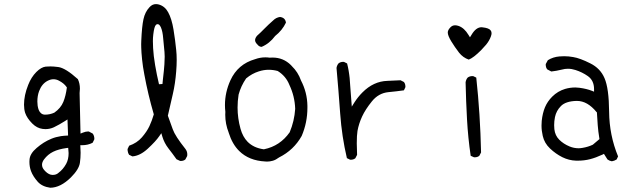

<svg xmlns="http://www.w3.org/2000/svg" viewBox="-20 -780 3040 921"><path d="M195.8 -230Q183.1 -230 174.8 -238.8Q164.1 -249 160.6 -272.9Q159.2 -283.7 159.2 -293Q159.2 -320.3 167.5 -342.8Q180.7 -377.9 208 -392.1Q222.7 -399.9 236.3 -399.9Q250 -399.9 262.7 -393.1Q287.1 -380.4 298.8 -363.3L300.8 -360.4Q295.4 -319.3 283.7 -291Q271.5 -261.2 240.7 -239.7Q219.7 -230 195.8 -230ZM259.3 -458.5Q236.3 -461.4 222.2 -461.4Q208 -461.4 199.2 -460.4Q177.7 -458 154.3 -434.6Q129.9 -410.2 115.2 -372.6Q95.2 -322.8 95.2 -277.8Q95.2 -255.9 100.6 -238.8Q109.4 -212.9 134.8 -187.5Q157.2 -165 184.6 -161.6Q191.4 -160.6 198.2 -160.6Q219.2 -160.6 238.3 -169.4Q264.6 -182.1 291.5 -199.2L303.7 -207L306.6 -129.9Q285.2 -128.9 272.5 -127Q247.1 -123 227.1 -114.7Q207 -106.4 189.9 -95.7Q172.9 -85 155.8 -70.3Q123.5 -43 121.6 -14.2Q121.1 -8.8 121.1 -3.9Q121.1 20.5 128.9 41Q138.2 65.9 160.6 91.3Q181.6 115.2 221.2 120.6Q270.5 120.1 320.3 70.8Q358.9 32.2 363.3 1Q366.7 -22.5 366.7 -47.4Q366.7 -60.5 365.2 -83.5H374Q401.9 -83.5 424.3 -95.2L432.1 -110.8Q432.6 -112.8 432.6 -114.3Q432.6 -128.4 424.8 -139.2L406.7 -148.9Q404.8 -149.4 402.8 -149.4Q391.1 -149.4 377 -143.6L366.2 -139.2L361.8 -333.5Q363.3 -344.7 363.3 -354.5Q363.3 -379.9 353.5 -400.4Q293.9 -454.1 259.3 -458.5ZM260.3 49.3 260.7 48.8Q260.7 49.3 260.3 49.3ZM197.3 41.5 192.9 36.6Q181.6 24.4 181.6 10.3Q181.6 -2.4 191.4 -15.6Q209.5 -39.6 234.9 -52Q260.3 -64.5 298.8 -69.8L307.1 -70.8Q309.1 -53.7 309.1 -45.4Q309.1 -15.6 297.4 5.9Q282.7 32.7 260.3 49.3Q250 59.1 232.4 59.1Q214.8 59.1 197.3 41.5Z M742.7 -376Q731.9 -421.4 724.1 -467.5Q716.3 -513.7 714.4 -549.3Q713.4 -566.4 713.4 -582.8Q713.4 -599.1 715.3 -614.7Q719.7 -652.8 728 -660.6Q731.4 -664.1 735.8 -664.1Q740.7 -664.1 744.4 -660.4Q748 -656.7 752 -648.4Q760.3 -628.9 762.7 -596.7Q765.1 -564.5 769 -530.8Q770 -521 770 -508.3Q770 -495.6 768.6 -471.2Q767.1 -446.8 761.2 -396.5L759.3 -377ZM846.7 -7.8Q860.4 -7.8 869.1 -15.1L877.9 -31.7Q878.4 -35.6 878.4 -39.6Q878.4 -53.7 869.6 -65.4Q819.8 -127.9 808.8 -159.7Q797.9 -191.4 785.2 -225.1L809.1 -329.1Q820.8 -379.4 825.2 -437.5Q827.6 -466.8 827.6 -492.7Q827.6 -518.6 825.2 -540.5Q820.8 -585.9 812.3 -638.2Q803.7 -690.4 786.6 -721.2Q771 -750 742.2 -758.3Q734.9 -760.3 728 -760.3Q710.4 -760.3 696.8 -745.1Q675.8 -722.7 668.2 -688Q660.6 -653.3 657.7 -585Q657.2 -575.2 657.2 -568.1Q657.2 -561 657.5 -551.8Q657.7 -542.5 658.7 -526.6Q659.7 -510.7 661.6 -494.1Q665 -460.4 672.4 -422.4Q689.9 -327.1 717.8 -231.4Q709 -201.2 696.8 -175Q684.6 -148.9 660.6 -121.1Q636.7 -93.8 599.6 -81.1L592.3 -65.9Q591.8 -64 591.8 -61.3Q591.8 -58.6 592.8 -54.7Q593.8 -45.9 599.1 -37.6L615.2 -29.8Q651.9 -32.7 688.5 -66.4Q728 -103 744.1 -127L753.9 -141.1L758.8 -124.5Q768.1 -93.8 787.8 -68.4Q807.6 -43 826.7 -16.1L843.3 -8.3Q845.2 -7.8 846.7 -7.8Z M1119.6 -264.2Q1119.6 -294.9 1124.5 -326.2Q1135.7 -367.7 1160.6 -403.8Q1188.5 -427.2 1221.2 -437.5Q1245.6 -445.3 1268.1 -445.3Q1290.5 -445.3 1312 -439.5Q1351.6 -415 1368.2 -372.6Q1394 -318.4 1396 -257.8Q1392.1 -199.2 1369.6 -145.5Q1323.2 -79.6 1246.6 -64H1245.1H1244.1Q1196.8 -70.8 1168 -99.6Q1144.5 -123.5 1133.8 -162.1Q1119.6 -212.9 1119.6 -264.2ZM1059.1 -275.9Q1059.1 -260.3 1061 -243.2Q1060.5 -235.8 1060.5 -229.5Q1060.5 -185.5 1077.1 -143.6V-143.1Q1094.2 -88.4 1127.4 -55.7Q1174.3 -9.3 1252.4 -5.4Q1257.3 -4.9 1260.7 -4.9Q1274.4 -4.9 1288.8 -9Q1303.2 -13.2 1318.8 -24.9Q1389.2 -60.1 1427.2 -127.9Q1454.6 -191.9 1454.6 -263.2Q1454.6 -267.6 1454.6 -272.5Q1453.6 -336.9 1423.8 -394Q1409.7 -434.1 1379.9 -462.9L1375.5 -467.8Q1338.9 -503.9 1287.6 -503.9Q1280.8 -503.9 1273.4 -503.4Q1262.7 -504.9 1252.9 -504.9Q1228 -504.9 1203.6 -496.1Q1121.1 -472.7 1085.4 -395Q1059.1 -337.4 1059.1 -275.9ZM1215.3 -565.9Q1223.1 -555.7 1234.9 -555.2Q1272.5 -570.8 1299.8 -607.4Q1334 -634.3 1351.6 -671.4Q1350.1 -683.1 1343.3 -689.9Q1336.4 -696.8 1323.2 -698.7Q1304.2 -695.8 1291 -682.6L1290.5 -682.1Q1267.6 -662.1 1249 -643.1Q1230.5 -624 1212.9 -608.4Q1203.6 -597.2 1203.6 -587.2Q1203.6 -577.1 1215.3 -565.9ZM1368.2 -372.6H1367.7Q1367.7 -372.6 1368.2 -372.6Z M1662.1 -13.7Q1675.8 -13.7 1684.6 -21L1692.9 -37.1Q1691.4 -67.9 1691.4 -92.3Q1691.4 -130.9 1694.8 -151.9Q1701.2 -187 1717 -221.2Q1732.9 -255.4 1763.7 -293.5Q1795.4 -333 1842.3 -337.9Q1883.3 -341.8 1917.5 -346.7L1924.3 -360.8Q1924.8 -362.8 1924.8 -366.7Q1924.8 -370.6 1923.1 -376.2Q1921.4 -381.8 1917.5 -386.7L1901.4 -395Q1869.6 -393.1 1838.4 -392.1Q1771.5 -390.1 1718.3 -336.4Q1697.3 -315.4 1680.7 -289.6L1667.5 -268.6Q1661.6 -340.3 1659.9 -368.7Q1658.2 -397 1657.2 -406Q1656.2 -415 1655 -423.8Q1653.8 -432.6 1652.3 -441.4Q1649.4 -458.5 1645 -475.6L1630.4 -482.9Q1628.4 -483.4 1627 -483.4Q1612.8 -483.4 1603.5 -475.6Q1596.2 -466.3 1594.2 -454.1Q1604 -344.7 1611.8 -235.1Q1619.6 -125.5 1644 -21.5L1658.7 -14.2Q1660.6 -13.7 1662.1 -13.7Z M2335 -606Q2337.4 -612.3 2337.6 -615.7Q2337.9 -619.1 2337.9 -621.6Q2337.9 -628.4 2333.5 -634.3Q2325.7 -645.5 2294.4 -648.9Q2292 -649.4 2290 -649.4Q2263.2 -649.4 2241.7 -612.8L2234.4 -601.1L2227.1 -612.8Q2207.5 -645.5 2180.7 -655.3Q2171.4 -658.7 2163.1 -658.7Q2150.4 -658.7 2141.1 -649.4Q2127.9 -636.2 2127.9 -624Q2127.9 -609.4 2144.5 -582Q2161.1 -554.7 2182.1 -527.3Q2201.2 -503.4 2228.5 -494.1Q2250.5 -502 2288.1 -539.6Q2301.8 -553.7 2312 -565.9Q2327.6 -585 2335 -606ZM2256.8 -25.4Q2270.5 -25.4 2279.3 -32.7L2287.6 -48.8Q2283.7 -231.9 2264.6 -407.7L2250.5 -414.6Q2248.5 -415 2246.6 -415Q2231.9 -415 2222.7 -407.2Q2215.3 -397.9 2213.4 -385.3Q2215.3 -295.9 2220.2 -207.5Q2225.1 -119.1 2237.8 -32.7L2252.9 -25.9Q2254.9 -25.4 2256.8 -25.4Z M2823.7 -85.9Q2801.3 -75.2 2774.9 -70.8Q2763.2 -68.8 2755.9 -68.8Q2732.9 -68.8 2711.9 -77.6Q2682.6 -89.8 2662.6 -109.9Q2642.6 -129.9 2639.2 -160.2Q2638.2 -169.9 2638.2 -179.7Q2638.2 -198.7 2642.1 -218.3Q2648.4 -249 2670.9 -271.5Q2693.8 -294.4 2744.6 -295.9Q2746.1 -295.9 2747.6 -295.9Q2797.9 -295.9 2841.3 -242.7L2843.3 -240.7L2847.2 -180.2Q2849.1 -151.9 2855.5 -112.8ZM2686 -510.3Q2674.8 -510.3 2663.6 -509.3Q2632.8 -506.8 2607.9 -491.2L2598.1 -473.1Q2597.7 -471.2 2597.7 -468.5Q2597.7 -465.8 2598.6 -461.9Q2599.6 -453.6 2605 -447.3L2624.5 -437Q2648.4 -439.5 2675.8 -446.3Q2689.5 -450.2 2704.1 -450.2Q2722.2 -450.2 2740.2 -444.3Q2772.5 -434.1 2799.8 -415Q2829.6 -394 2829.6 -352.5V-340.3L2818.4 -344.7Q2794.9 -354 2759.8 -358.9Q2749 -360.4 2740.2 -360.4Q2714.4 -360.4 2690.9 -353.5Q2655.3 -342.8 2628.9 -316.4Q2606 -293.5 2594.2 -265.4Q2582.5 -237.3 2578.6 -200.2Q2577.6 -189 2577.6 -177.7Q2577.6 -152.8 2583.5 -127.9Q2591.3 -93.3 2618.2 -67.9Q2645.5 -42 2677.2 -26.1Q2709 -10.3 2743.7 -9.3Q2748 -9.3 2752 -9.3Q2782.7 -9.3 2810.3 -16.4Q2837.9 -23.4 2870.6 -38.6L2877 -42L2894 -15.1Q2903.3 -8.3 2915 -6.3Q2927.2 -8.3 2938 -15.1L2944.8 -29.8Q2902.8 -131.8 2901.9 -244.1Q2900.9 -356.4 2879.9 -404.8Q2859.9 -452.1 2811.5 -476.1Q2762.2 -501 2729.5 -506.3Q2708 -510.3 2686 -510.3Z"/></svg>

Font: NaikaiFont
Style: Light
Weight: 300
Version: Version 1.89